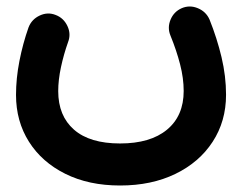

<svg xmlns="http://www.w3.org/2000/svg" viewBox="-20 -299 743 591"><path d="M349.6 272Q253.4 272 181.2 236.1Q108.9 200.2 69.1 137.2Q29.3 74.2 29.3 -6.8Q29.3 -57.6 39.8 -111.3Q50.3 -165 67.9 -214.8Q77.6 -239.7 102.3 -251.2Q127 -262.7 151.4 -252.9Q175.8 -243.7 187.5 -219Q199.2 -194.3 189.5 -169.4Q176.3 -132.3 167.7 -92.5Q159.2 -52.7 159.2 -18.6Q159.2 57.6 207.8 100.1Q256.3 142.6 349.6 142.6Q442.9 142.6 494.1 100.1Q545.4 57.6 545.4 -19Q545.4 -58.1 534.4 -100.8Q523.4 -143.6 504.9 -189Q494.6 -213.4 504.9 -238.3Q515.1 -263.2 539.6 -273.9Q564 -284.2 589.1 -273.7Q614.3 -263.2 625 -238.8Q647.9 -181.6 661.9 -123Q675.8 -64.5 675.8 -7.3Q675.8 74.2 634.5 137.5Q593.3 200.7 519.8 236.3Q446.3 272 349.6 272Z"/></svg>

Font: Mikhak-FD Bold
Style: Regular
Weight: 700
Designer: Amin Abedi
Version: Version 3.3